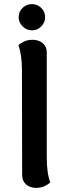

<svg xmlns="http://www.w3.org/2000/svg" viewBox="-20 -902 335 936"><path d="M88 -49 87 -560Q87 -633 70 -682Q80 -692 98 -700Q116 -708 139 -708Q169 -708 188.5 -691.5Q208 -675 208 -647V-136Q208 -57 225 -13Q215 -3 197 5.5Q179 14 156 14Q126 14 107 -3Q88 -20 88 -49ZM71 -818Q71 -845 90 -863.5Q109 -882 136 -882Q162 -882 181 -863.5Q200 -845 200 -818Q200 -792 181 -773Q162 -754 136 -754Q110 -754 90.5 -773Q71 -792 71 -818Z"/></svg>

Font: Arima Madurai ExtraBold
Style: Regular
Weight: 800
Designer: Joana Correia and Natanael Gama
Foundry: NDISCOVER
Version: Version 1.020